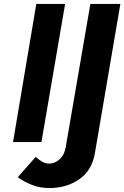

<svg xmlns="http://www.w3.org/2000/svg" viewBox="-20 -720 630 973"><path d="M164 -700 46 0H190L310 -700ZM161 75 70 178Q99 200 140.5 216.5Q182 233 230 233Q317 233 381.5 188.5Q446 144 461 56L590 -700H438L313 26Q307 63 284.5 85Q262 107 233 109Q211 110 193 99Q175 88 161 75Z"/></svg>

Font: Jost* 600 Semi Italic
Style: Italic
Weight: 600
Italic angle: -10°
Version: Version 3.200; ttfautohint (v0.97) -l 8 -r 50 -G 200 -x 14 -